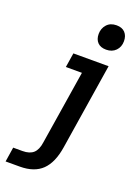

<svg xmlns="http://www.w3.org/2000/svg" viewBox="-230 -645 621 876"><g transform="rotate(20 80.5 -207.5)"><path d="M-85 171 -74 100H-29Q6 100 24 83.5Q42 67 47 31L104 -328H26L37 -398H208L142 20Q130 97 92 134Q54 171 -16 171ZM171 -465Q144 -465 129.5 -480Q115 -495 115 -521Q115 -548 132 -567Q149 -586 179 -586Q206 -586 220.5 -570.5Q235 -555 235 -529Q235 -501 217.5 -483Q200 -465 171 -465Z"/></g></svg>

Font: Rokkitt Medium
Style: Italic
Weight: 500
Italic angle: -9°
Designer: Vernon Adams
Foundry: Vernon Adams
Version: Version 3.103